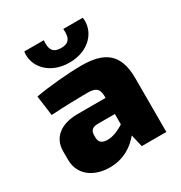

<svg xmlns="http://www.w3.org/2000/svg" viewBox="-171 -843 926 981"><g transform="rotate(-30 292.0 -353.0)"><path d="M285 -554C402 -554 470 -635 457 -719H342C348 -659 326 -640 285 -640C243 -640 221 -659 227 -719H112C99 -635 168 -554 285 -554ZM327 -511C254 -511 129 -500 55 -486L71 -368C154 -373 234 -375 284 -375C336 -375 352 -360 353 -318V-306H188C89 -306 29 -258 29 -179V-129C29 -36 104 13 196 13C282 13 339 -31 373 -73L390 0H535V-317C535 -465 461 -511 327 -511ZM207 -155V-172C207 -195 219 -210 249 -211H353V-150C320 -128 285 -115 256 -115C223 -115 207 -129 207 -155Z"/></g></svg>

Font: Exo 2 Extra Bold
Style: Regular
Weight: 800
Designer: Natanael Gama
Version: Version 1.001;PS 001.001;hotconv 1.0.88;makeotf.lib2.5.64775